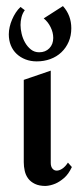

<svg xmlns="http://www.w3.org/2000/svg" viewBox="-20 -613 267 639"><path d="M219.2 -57.1Q208 -33.2 193.1 -20.5Q178.2 -7.8 164.6 -2Q148.4 4.9 131.8 5.9Q110.4 5.9 96.2 -1Q82 -7.8 73.7 -19Q65.4 -30.3 62.3 -44.4Q59.1 -58.6 59.1 -73.2V-347.2L148.9 -377.9V-70.8Q148.9 -59.1 154.3 -52.2Q159.7 -45.4 168.2 -45.2Q176.8 -44.9 186.8 -51.3Q196.8 -57.6 206.1 -71.8ZM48.3 -589.8 62.5 -579.1Q54.7 -568.4 51.5 -555.4Q48.3 -542.5 48.3 -529.8Q48.3 -516.6 52 -500.7Q55.7 -484.9 63.5 -471.2Q71.3 -457.5 83 -448.2Q94.7 -439 110.4 -439Q131.3 -439 144.3 -452.4Q157.2 -465.8 157.2 -486.8Q157.2 -504.9 148.4 -522.7Q139.6 -540.5 125.5 -551.8L189.5 -592.8Q217.3 -562 217.3 -519Q217.3 -494.1 208.5 -473.9Q199.7 -453.6 184.3 -439Q168.9 -424.3 147.7 -416.5Q126.5 -408.7 102.1 -408.7Q82 -408.7 64.9 -415.3Q47.9 -421.9 35.4 -433.6Q22.9 -445.3 16.1 -461.9Q9.3 -478.5 9.3 -499Q9.3 -510.7 12.2 -523.4Q15.1 -536.1 20.3 -548.1Q25.4 -560.1 32.5 -571Q39.6 -582 48.3 -589.8Z"/></svg>

Font: Redressed
Style: Regular
Weight: 400
Designer: Astigmatic (AOETI)
Foundry: Astigmatic (AOETI)
Version: Version 1.001